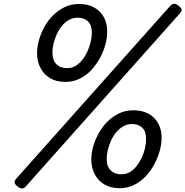

<svg xmlns="http://www.w3.org/2000/svg" viewBox="-20 -1022 1025 1062"><path d="M342 -569Q291 -569 256.5 -590Q222 -611 203.5 -647Q185 -683 185 -728Q185 -762 195.5 -800Q206 -838 225.5 -873.5Q245 -909 274 -937.5Q303 -966 338.5 -983Q374 -1000 417 -1000Q467 -1000 502 -980Q537 -960 555 -926Q573 -892 573 -847Q573 -814 563 -776Q553 -738 533 -701.5Q513 -665 485.5 -635Q458 -605 421.5 -587Q385 -569 342 -569ZM351 -645Q376 -645 397.5 -657.5Q419 -670 435.5 -691Q452 -712 463.5 -737.5Q475 -763 481.5 -790Q488 -817 488 -840Q488 -884 466.5 -904Q445 -924 410 -924Q383 -924 361 -911.5Q339 -899 322 -878Q305 -857 293.5 -831.5Q282 -806 276 -780Q270 -754 270 -732Q270 -689 292 -667Q314 -645 351 -645ZM123 9Q113 20 102.5 20.5Q92 21 76 9Q61 -4 60.5 -13Q60 -22 70 -34L922 -990Q933 -1001 943.5 -1001.5Q954 -1002 968 -990Q983 -978 984.5 -969Q986 -960 975 -948ZM642 19Q592 19 557 -2Q522 -23 503.5 -59Q485 -95 485 -140Q485 -174 495.5 -211.5Q506 -249 526 -285Q546 -321 574.5 -349.5Q603 -378 639 -395Q675 -412 717 -412Q767 -412 802 -392.5Q837 -373 855.5 -338.5Q874 -304 874 -260Q874 -226 863.5 -188Q853 -150 833.5 -113.5Q814 -77 786 -47Q758 -17 721.5 1Q685 19 642 19ZM651 -58Q677 -58 698 -70Q719 -82 735.5 -103.5Q752 -125 764 -150Q776 -175 782 -202Q788 -229 788 -252Q788 -296 766.5 -316Q745 -336 711 -336Q684 -336 662 -323.5Q640 -311 622.5 -290Q605 -269 594 -244Q583 -219 576.5 -193Q570 -167 570 -144Q570 -101 592 -79.5Q614 -58 651 -58Z"/></svg>

Font: Playwrite CZ
Style: Regular
Weight: 400
Designer: Veronika Burian, José Scaglione
Foundry: TypeTogether
Version: Version 1.002